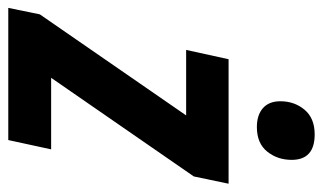

<svg xmlns="http://www.w3.org/2000/svg" viewBox="-216 -616 798 475"><g transform="rotate(90 183.5 -379.0)"><path d="M-34 0 -18 -78 232 -440H70L93 -545H401L383 -459L139 -106H316L293 0ZM261 -615Q231 -615 214 -630Q197 -645 197 -673Q197 -708 218 -733Q239 -758 279 -758Q342 -758 342 -701Q342 -666 321.5 -640.5Q301 -615 261 -615Z"/></g></svg>

Font: Noto Sans Condensed
Style: Bold Italic
Weight: 700
Width: 3
Italic angle: -12°
Designer: Monotype Design Team
Foundry: Monotype Imaging Inc.
Version: Version 2.013; ttfautohint (v1.8.4.7-5d5b)